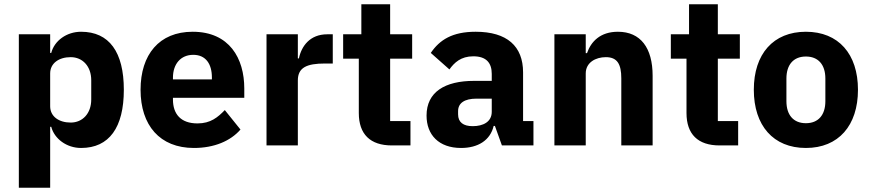

<svg xmlns="http://www.w3.org/2000/svg" viewBox="-20 -687 4109 907"><path d="M69 -525V200H217V-88H222C237 -31 295 12 363 12C496 12 565 -85 565 -263C565 -441 496 -537 363 -537C295 -537 237 -495 222 -437H217V-525ZM314 -108C258 -108 217 -137 217 -185V-340C217 -388 258 -417 314 -417C370 -417 411 -374 411 -308V-217C411 -151 370 -108 314 -108Z M896 12C992 12 1069 -21 1116 -75L1042 -167C1009 -133 975 -104 913 -104C834 -104 797 -148 797 -217V-225H1134V-269C1134 -411 1064 -537 890 -537C732 -537 644 -429 644 -263C644 -95 735 12 896 12ZM893 -428C952 -428 981 -385 981 -321V-312H797V-320C797 -385 834 -428 893 -428Z M1239 0H1387V-307C1387 -368 1429 -387 1515 -387H1552V-525H1526C1444 -525 1404 -469 1392 -411H1387V-525H1239Z M1831 0H1919V-115H1823V-410H1927V-525H1823V-667H1687V-525H1601V-410H1675V-153C1675 -53 1729 0 1831 0Z M2351 0H2500V-115H2451V-345C2451 -469 2375 -537 2227 -537C2117 -537 2057 -499 2015 -437L2103 -359C2126 -391 2157 -421 2216 -421C2278 -421 2303 -389 2303 -338V-305H2220C2081 -305 1995 -252 1995 -141C1995 -50 2053 12 2158 12C2238 12 2296 -24 2312 -92H2318ZM2213 -91C2169 -91 2144 -109 2144 -147V-162C2144 -200 2174 -221 2231 -221H2303V-159C2303 -111 2262 -91 2213 -91Z M2599 0H2747V-340C2747 -392 2794 -417 2842 -417C2896 -417 2915 -384 2915 -317V0H3063V-329C3063 -461 3006 -537 2899 -537C2816 -537 2772 -491 2753 -436H2747V-525H2599Z M3379 0H3467V-115H3371V-410H3475V-525H3371V-667H3235V-525H3149V-410H3223V-153C3223 -53 3277 0 3379 0Z M3787 12C3941 12 4033 -94 4033 -263C4033 -432 3941 -537 3787 -537C3633 -537 3541 -432 3541 -263C3541 -94 3633 12 3787 12ZM3787 -105C3729 -105 3695 -143 3695 -209V-316C3695 -382 3729 -420 3787 -420C3845 -420 3879 -382 3879 -316V-209C3879 -143 3845 -105 3787 -105Z"/></svg>

Font: Braiins Sans
Style: Bold
Weight: 700
Designer: Mike Abbink, Paul van der Laan, Pieter van Rosmalen, Jiri Chlebus, Lubos Buracinsky
Foundry: Bold Monday, Sudetype
Version: Version 1.000;hotconv 1.0.109;makeotfexe 2.5.65596